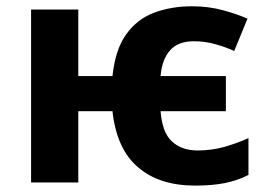

<svg xmlns="http://www.w3.org/2000/svg" viewBox="-20 -576 840 606"><path d="M596.2 9.8Q482.9 9.8 416 -47.9Q348.1 -105 335 -225.1H227.1V0H78.1V-545.9H227.1V-335.9H335Q343.8 -419.9 378.4 -467.8Q413.1 -516.1 466.8 -536.1Q521.5 -556.2 585.9 -556.2Q638.2 -556.2 684.6 -543.5Q729.5 -531.2 761.2 -517.1L719.2 -415Q694.3 -426.8 659.7 -436.5Q627.4 -445.8 591.8 -445.8Q542.5 -445.8 517.1 -417.5Q491.2 -388.7 486.8 -335.9H692.9V-225.1H486.8Q492.2 -157.2 522.5 -129.9Q552.7 -101.1 604 -101.1Q647 -101.1 688 -112.3Q728.5 -124 764.2 -140.1V-23.9Q730.5 -6.3 688.5 2Q649.4 9.8 596.2 9.8Z"/></svg>

Font: Droid Sans Thai
Style: Bold
Weight: 700
Designer: Steve Matteson
Foundry: Ascender Corporation
Version: Version 1.00